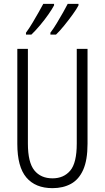

<svg xmlns="http://www.w3.org/2000/svg" viewBox="-20 -968 544 998"><path d="M435 -221Q435 -136 412.5 -85.5Q390 -35 349 -12.5Q308 10 253 10Q164 10 117 -45.5Q70 -101 70 -220V-714H125V-222Q125 -124 158.5 -82.5Q192 -41 253 -41Q311 -41 345 -81Q379 -121 379 -222V-714H435ZM388 -940Q379 -922 358 -893Q337 -864 313.5 -835Q290 -806 271 -788H242V-798Q258 -819 275.5 -848Q293 -877 308.5 -904.5Q324 -932 332 -948H388ZM261 -940Q251 -921 231.5 -893Q212 -865 188 -836.5Q164 -808 143 -788H115V-798Q132 -821 149 -849.5Q166 -878 181 -904.5Q196 -931 205 -948H261Z"/></svg>

Font: Noto Sans Malayalam ExtraCondensed Light
Style: Regular
Weight: 300
Width: 2
Designer: Jelle Bosma - Monotype Design Team
Foundry: Monotype Imaging Inc.
Version: Version 2.104; ttfautohint (v1.8.4.7-5d5b)